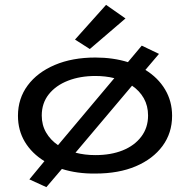

<svg xmlns="http://www.w3.org/2000/svg" viewBox="-20 -707 790 791"><path d="M171 64 101 32 163 -43Q111 -75 82.5 -122.5Q54 -170 54 -230Q54 -301 94 -355Q134 -409 206 -439.5Q278 -470 373 -470Q446 -470 507 -451L564 -519L635 -485L579 -419Q631 -387 660 -338.5Q689 -290 689 -230Q689 -159 649.5 -105.5Q610 -52 539.5 -22Q469 8 373 8Q298 9 235 -11ZM152 -231Q152 -192 170 -161Q188 -130 219 -109L451 -385Q415 -394 373 -394Q310 -394 260 -374.5Q210 -355 181 -318.5Q152 -282 152 -231ZM373 -68Q437 -68 485.5 -87.5Q534 -107 562 -144Q590 -181 590 -231Q590 -271 572.5 -302Q555 -333 524 -354L291 -78Q329 -68 373 -68ZM350 -505 289 -544 417 -687 497 -631Z"/></svg>

Font: Inconsolata ExtraExpanded Medium
Style: Regular
Weight: 500
Width: 8
Monospace: yes
Designer: Raph Levien, Cyreal, Brenton Simpson
Foundry: Raph Levien, Cyreal, Google
Version: Version 3.001; ttfautohint (v1.8.2.53-6de2)